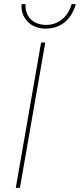

<svg xmlns="http://www.w3.org/2000/svg" viewBox="-20 -905 385 925"><path d="M56 0H76L198 -700H178ZM199 -767C271 -767 324 -809 345 -885H325C308 -825 263 -785 202 -785C138 -785 99 -828 103 -885H84C78 -820 127 -767 199 -767Z"/></svg>

Font: Fixel Text 20240404 Thin
Style: Italic
Weight: 100
Width: 4
Italic angle: -10°
Designer: AlfaBravo + MacPaw
Foundry: Kyrylo Tkachov, Marchela Mozhyna, Serhii Makarenko, Maria Weinstein, Zakhar Kryvoshyya
Version: Version 1.211;Glyphs 3.2 (3225)